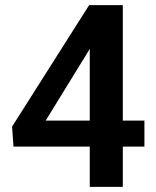

<svg xmlns="http://www.w3.org/2000/svg" viewBox="-20 -731 611 751"><path d="M460.4 -259.3V-710.9H328.6L27.3 -235.8L32.7 -157.7H331.1V0H460.4V-157.7H544.9V-259.3ZM320.3 -522 331.1 -540V-259.3H158.7Z"/></svg>

Font: Vazirmatn SemiBold
Style: Regular
Weight: 600
Designer: Saber Rastikerdar
Foundry: Saber Rastikerdar
Version: Version 33.003